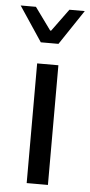

<svg xmlns="http://www.w3.org/2000/svg" viewBox="-58 -747 366 778"><g transform="rotate(5 124.5 -357.5)"><path d="M81.1 0V-486.8H167.5V0ZM88.4 -573.2 -5.9 -714.8H56.2L122.1 -624H126L192.4 -714.8H254.9L160.2 -573.2Z"/></g></svg>

Font: Varta Light Medium
Style: Regular
Weight: 500
Version: Version 1.004